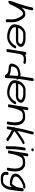

<svg xmlns="http://www.w3.org/2000/svg" viewBox="2042 -2794 909 5058"><g transform="rotate(90 2497.0 -264.5)"><path d="M475.5 -35C473.2 -20.5 473.5 -9.8 476 4.3L477.9 14.5C479.6 55.4 561 39.7 554.1 1.7L552.2 -8.8C551.2 -14.4 551.9 -20.5 552.1 -22C553.1 -27.7 552.2 -31.5 552.4 -39.7C553.9 -49.7 553 -69.4 553.9 -80.6C554.7 -89 555 -98.5 554.8 -110.9C554.1 -159.2 546.8 -214.7 535.7 -255.1C527.9 -283.5 510.1 -316.2 498 -344.3C483.9 -376.9 462.2 -411.1 438.6 -433.7C425.8 -446 393.4 -476.5 358.5 -476.5H337.9C291.5 -478.7 264.1 -462.1 238.7 -446.5C205.3 -426.1 187.8 -400.4 166.2 -375.7C172.5 -396.2 177.9 -416.1 183.5 -433.5C194.8 -468.8 209.4 -513 217.3 -551.6C223.3 -581.3 231.5 -610.1 236.1 -639L238.3 -653C241 -669.5 225.7 -683.5 205 -683.5C184.4 -683.5 164.7 -669.5 162.1 -653L159.9 -639C158.5 -630.1 156.6 -618.1 153.3 -604.9C144.8 -571.8 138.4 -532.6 127.9 -499.5C102.4 -419.4 73.4 -316.8 44.9 -239.1L30.6 -200.1C17.4 -164.2 0.4 -129.2 -6.5 -86L-11.4 -55C-12.9 -45.6 -10.5 -28.4 10.6 -29.3C20.9 -29.7 32.3 -34.3 40.5 -40.2L71.4 -62.2C73.3 -63.5 75 -65.3 76.1 -67.2C86.9 -86.5 94.1 -103.6 101.6 -122.8C112.6 -150.5 159.5 -239.4 174.7 -264.8C190.4 -290.9 206.7 -322.6 222.1 -338.1C222.4 -338.4 222.9 -339 223.3 -339.4C240.3 -361.2 258.6 -386.4 279.9 -399.3C304.3 -414 301.7 -415.5 325.1 -415.5H343.6C398.4 -386.4 420.9 -325.6 447.7 -267.4C463.5 -233 470 -210.8 474.3 -167.6C477.4 -135.3 482.1 -108.7 477.3 -78C475.3 -65.3 477.1 -45.7 475.5 -35Z M702 -289.5C714.8 -331 737 -360.9 770.2 -387.8C795 -407.8 814.9 -421.5 855 -421.5H983.8C1021.7 -421.5 1047.2 -414.8 1072.6 -404.7C1100.7 -393.4 1130.1 -378.8 1126.4 -355C1124.9 -345.9 1118.8 -334 1112.7 -324.6C1099.1 -304 1075.4 -289.5 1039.1 -289.5ZM952.7 -59.5H927.7C920.7 -59.5 915 -59.9 909.9 -60.4C872.4 -64.3 840.9 -70.3 812.7 -81.3C786 -91.8 758.9 -101.1 739.4 -114C706.3 -135.9 678.2 -161.1 685.6 -208C686.7 -215.1 686.7 -221.7 687.6 -228.5H1029.4C1101.9 -228.5 1146.9 -260.6 1178 -298.1C1200.7 -325.4 1212.1 -371.3 1194.4 -400.5C1182.4 -420.4 1162.1 -439.3 1136.5 -450.2C1098.6 -466.4 1056.3 -482.5 993.4 -482.5H864.7C780.2 -482.5 731 -439.8 692.3 -404.5C692.1 -404.3 691.7 -403.9 691.4 -403.6C650.3 -359.8 623 -302.2 612 -233C610.6 -224 610.1 -216.2 608.9 -205.6C607.8 -194.9 608 -184.7 609.4 -173.8C617.3 -113.7 658.5 -76.5 711.7 -50.6C763.3 -25.5 831.6 1.5 918 1.5H943C985 1.5 1020.1 -6 1051.3 -20.5C1109.5 -47.6 1157.3 -85.1 1194.8 -128.9C1214.1 -151.5 1225.8 -175.1 1238.3 -198.3C1258.7 -236.1 1188 -253.1 1168.7 -215.7C1161.7 -203.5 1154.7 -187.8 1147 -177.1C1129.9 -153.1 1107.7 -129.2 1084.8 -109.9C1077.5 -103.7 1054.2 -88.9 1041 -82.2C1016.5 -69.8 1003 -60.5 975.3 -60.5C968.5 -60.5 961.4 -59.5 952.7 -59.5Z M1389.6 -332C1390.8 -339.2 1395 -346.4 1398.3 -356.2C1408.2 -385.5 1422.2 -410.3 1442.1 -417.8C1443 -418.2 1444.5 -418.9 1445.5 -419.5C1463 -430.3 1480.8 -435.5 1512.9 -435.5H1542.9C1565.6 -435.5 1580.8 -433.1 1594.5 -428.5C1636.8 -413.1 1679.1 -471.5 1630.2 -485L1618.3 -488.6C1598.7 -495.3 1576.6 -496.5 1552.5 -496.5H1522.5C1475.9 -496.5 1441.8 -486.9 1410.3 -470.3L1410.5 -472C1413.3 -489.1 1397.9 -502.5 1377.2 -502.5C1356.6 -502.5 1337 -489.1 1334.3 -472L1259.2 2C1256 22.6 1287.9 18.5 1294.7 18.5C1301.5 18.5 1332.2 22.6 1335.5 2L1385.7 -315C1386.8 -322.3 1388.8 -327 1389.6 -332Z M1951.4 -53.8C1929.8 -69.2 1901.9 -82.1 1868.2 -87.3L1837.8 -92.3C1837.5 -92.3 1836.9 -92.4 1836.5 -92.4L1814.3 -94.4C1800.1 -95.7 1783.3 -98.5 1763.2 -98.5C1731.8 -98.5 1715.3 -107.7 1718.2 -125.8C1724.1 -163.5 1741.1 -208.2 1762.6 -231.4C1774.1 -243.9 1788.6 -255.7 1802.9 -260.6C1831.9 -270.7 1856.7 -280.9 1885.3 -284.7C1905.1 -287.3 1913.6 -291.5 1921.3 -291.5C1922.1 -291.5 1923.1 -291.6 1924.4 -291.7C1924.4 -291.7 1928.3 -291.7 1933.4 -290.2C1948.2 -285.8 1959.3 -280.9 1968.1 -273.6C1964.1 -200.9 1956.4 -127.7 1951.4 -53.8ZM2050.1 -335 2102.6 -667C2105.4 -684.6 2089.4 -697.5 2068.7 -697.5C2047.2 -697.5 2029 -683.7 2026.4 -667L1975.4 -345C1954.4 -351.2 1927.1 -355.4 1897.8 -347.9C1887.1 -345.1 1864.5 -342.5 1846.2 -337.9C1808.1 -328.1 1764 -314.5 1733.2 -290.3C1683.9 -251.6 1652.4 -191.9 1641.5 -123C1641.4 -122.8 1641.4 -122.3 1641.4 -122C1638 -68.5 1686.1 -37.5 1753.6 -37.5C1760.6 -37.5 1766.7 -37.1 1772.8 -36.6C1805.1 -33.6 1843.8 -31.1 1866.9 -21.7C1897.8 -9 1918.6 9.5 1936.4 35.9C1939.2 40 1942.7 46.5 1943.6 48.8C1948.7 64 2015.5 72.9 2019.7 46L2022.6 28C2023.8 20.3 2025.8 10 2025.7 -0.7C2025.4 -40.7 2028 -76.6 2032 -118.6C2036.1 -161.1 2035.4 -197.6 2041.2 -238.8C2059.3 -246.4 2074.7 -269.6 2059.4 -285.4L2050.2 -294.9C2045.1 -300.2 2045.6 -298.9 2046.2 -303C2047.9 -313.7 2048.4 -324.3 2050.1 -335Z M2174 -289.5C2186.8 -331 2209 -360.9 2242.2 -387.8C2267 -407.8 2286.9 -421.5 2327 -421.5H2455.8C2493.7 -421.5 2519.2 -414.8 2544.6 -404.7C2572.7 -393.4 2602.1 -378.8 2598.4 -355C2596.9 -345.9 2590.8 -334 2584.7 -324.6C2571.1 -304 2547.4 -289.5 2511.1 -289.5ZM2424.7 -59.5H2399.7C2392.7 -59.5 2387 -59.9 2381.9 -60.4C2344.4 -64.3 2312.9 -70.3 2284.7 -81.3C2258 -91.8 2230.9 -101.1 2211.4 -114C2178.3 -135.9 2150.2 -161.1 2157.6 -208C2158.7 -215.1 2158.7 -221.7 2159.6 -228.5H2501.4C2573.9 -228.5 2618.9 -260.6 2650 -298.1C2672.7 -325.4 2684.1 -371.3 2666.4 -400.5C2654.4 -420.4 2634.1 -439.3 2608.5 -450.2C2570.6 -466.4 2528.3 -482.5 2465.4 -482.5H2336.7C2252.2 -482.5 2203 -439.8 2164.3 -404.5C2164.1 -404.3 2163.7 -403.9 2163.4 -403.6C2122.3 -359.8 2095 -302.2 2084 -233C2082.6 -224 2082.1 -216.2 2080.9 -205.6C2079.8 -194.9 2080 -184.7 2081.4 -173.8C2089.3 -113.7 2130.5 -76.5 2183.7 -50.6C2235.3 -25.5 2303.6 1.5 2390 1.5H2415C2457 1.5 2492.1 -6 2523.3 -20.5C2581.5 -47.6 2629.3 -85.1 2666.8 -128.9C2686.1 -151.5 2697.8 -175.1 2710.3 -198.3C2730.7 -236.1 2660 -253.1 2640.7 -215.7C2633.7 -203.5 2626.7 -187.8 2619 -177.1C2601.9 -153.1 2579.7 -129.2 2556.8 -109.9C2549.5 -103.7 2526.2 -88.9 2513 -82.2C2488.5 -69.8 2475 -60.5 2447.3 -60.5C2440.5 -60.5 2433.4 -59.5 2424.7 -59.5Z M3182.4 -93 3170.6 -19C3168.1 -3 3181.9 11.5 3203.3 11.5C3223.9 11.5 3244.2 -2 3246.9 -19L3258.6 -93C3259.8 -100.8 3259.7 -107.5 3261.2 -117.5C3275.7 -215.1 3269.2 -305.3 3234.4 -371.1C3216.5 -405 3186.4 -428.5 3153.9 -450C3128.5 -466.8 3090.6 -472.5 3048.1 -472.5C3025.7 -472.5 3011.4 -468.9 2989.4 -468.5C2924.8 -467.2 2884.2 -442.8 2851.7 -412.7L2869.5 -525C2872.1 -541.5 2856.8 -555.5 2836.2 -555.5C2815.6 -555.5 2795.9 -541.5 2793.3 -525L2715.7 -35C2714.4 -26.9 2722 -22.2 2730.2 -22.5L2750.6 -23.4C2753.2 -23 2758.5 -22.5 2762.4 -22.5H2774.3C2781 -22.5 2790.7 -27.4 2791.9 -35L2801.7 -97C2810.9 -155 2828.5 -216.2 2848.8 -266C2879.2 -340.5 2898.4 -403.8 2983.5 -408.5C3005.7 -409.7 3021.1 -411.5 3038.4 -411.5C3065.2 -411.5 3088.7 -408.6 3101.5 -400.7C3121.4 -388.6 3136.7 -374.1 3151.9 -357.8C3158.3 -350.8 3168.9 -332.2 3173.4 -319.9C3192.8 -266.1 3197.1 -193.7 3184.7 -116C3183.5 -108 3183.5 -100.2 3182.4 -93Z M3432.6 -669 3427 -634C3425.6 -624.7 3421.7 -612.2 3417.2 -595.2C3384 -469.6 3350.8 -340.3 3328.4 -200.9C3314.1 -190.2 3307.5 -172.2 3320.6 -159.3L3305 -61C3303.8 -53.3 3302 -44.6 3299.7 -34.8L3296 -19.8C3296 -19.6 3295.9 -19.3 3295.9 -19C3289.9 18.8 3363.4 24.1 3371.8 -16.9L3375.3 -31.2C3377.9 -42.1 3379.9 -52 3381.3 -61L3390.8 -121.4C3405.2 -111.5 3421.2 -101.8 3439.4 -94.7C3507.2 -68.1 3560.7 -21.7 3621.9 16.2C3657.9 38.5 3713.2 -10.4 3673.8 -33.4L3652.3 -46.2C3639.1 -54.6 3626.1 -64.9 3612 -74.1L3569 -102C3543.4 -118.6 3512.7 -136.3 3483.3 -149L3456.1 -162.7C3445.7 -167.9 3434.5 -177.6 3420.4 -186.7C3423.8 -194.1 3423.7 -193.1 3443.6 -207.2C3460.4 -219.1 3475.2 -229.9 3486.3 -238.3L3560.7 -291.2C3594.7 -315.3 3631.3 -340.4 3666.6 -360.7C3694.9 -377 3714.5 -390.2 3742.4 -402.1C3759.9 -409.6 3771.1 -429.6 3760.7 -444.9C3745.5 -467.5 3710.2 -454.9 3699.3 -449.2L3680.2 -439.2C3671.7 -434.7 3664.3 -429.6 3657.8 -426.6C3636.4 -416.7 3611.7 -400.3 3589.9 -385C3539.3 -351.8 3485.8 -316.3 3437.8 -279.7L3415.9 -264.2C3416.1 -265.3 3416.6 -268.3 3416.9 -269.8C3421 -296.2 3426.7 -321.7 3431.4 -345.7C3443.9 -410.8 3462.3 -474.8 3477.9 -537.1C3484.9 -564.9 3498.7 -605.2 3503.3 -634L3508.8 -669C3511.6 -686.6 3495.6 -699.5 3474.9 -699.5C3453.4 -699.5 3435.2 -685.7 3432.6 -669Z M3854.6 -454 3839.1 -356C3831.7 -308.8 3827.6 -253.1 3822.9 -206.4C3820.2 -179 3823.8 -151.8 3821.7 -127.3C3817.8 -83.6 3824.9 -45.3 3818.2 -3C3818.2 -2.8 3818.1 -2.4 3818.1 -2.1L3817.1 11.9C3814.5 50.6 3892.8 48.3 3894 7.4L3894.8 -5.4C3901.9 -51.3 3895 -89.5 3898.6 -131.7C3900.7 -157.1 3897.4 -184.8 3899.7 -209.6C3904.2 -255.5 3908.2 -310.5 3915.4 -356L3930.9 -454C3933.5 -470.5 3918.2 -484.5 3897.6 -484.5C3877 -484.5 3857.3 -470.5 3854.6 -454ZM3873.8 -669.5C3871 -651.8 3886.6 -635.5 3910.3 -635.5C3932.3 -635.5 3950.7 -650 3953.3 -666.5C3956.3 -685.7 3937.6 -699.5 3916 -699.5C3895.2 -699.5 3876.4 -686.2 3873.8 -669.5Z M4398.4 -93 4386.6 -19C4384.1 -3 4397.9 11.5 4419.3 11.5C4439.9 11.5 4460.2 -2 4462.9 -19L4474.6 -93C4475.8 -100.8 4475.7 -107.5 4477.2 -117.5C4491.7 -215.1 4485.2 -305.3 4450.4 -371.1C4432.5 -405 4402.4 -428.5 4369.9 -450C4344.5 -466.8 4306.6 -472.5 4264.1 -472.5C4241.7 -472.5 4227.4 -468.9 4205.4 -468.5C4140.8 -467.2 4100.2 -442.8 4067.7 -412.7L4085.5 -525C4088.1 -541.5 4072.8 -555.5 4052.2 -555.5C4031.6 -555.5 4011.9 -541.5 4009.3 -525L3931.7 -35C3930.4 -26.9 3938 -22.2 3946.2 -22.5L3966.6 -23.4C3969.2 -23 3974.5 -22.5 3978.4 -22.5H3990.3C3997 -22.5 4006.7 -27.4 4007.9 -35L4017.7 -97C4026.9 -155 4044.5 -216.2 4064.8 -266C4095.2 -340.5 4114.4 -403.8 4199.5 -408.5C4221.7 -409.7 4237.1 -411.5 4254.4 -411.5C4281.2 -411.5 4304.7 -408.6 4317.5 -400.7C4337.4 -388.6 4352.7 -374.1 4367.9 -357.8C4374.3 -350.8 4384.9 -332.2 4389.4 -319.9C4408.8 -266.1 4413.1 -193.7 4400.7 -116C4399.5 -108 4399.5 -100.2 4398.4 -93Z M4620.6 -245.4C4633.1 -288.2 4657.5 -306.6 4695.1 -333.3L4721.6 -353C4746.3 -371.3 4799.9 -395.8 4834.6 -409.9C4841.1 -412.6 4871.6 -419.5 4878.8 -419.5H4891.3C4912.2 -419.5 4931.5 -432.3 4934.2 -449.5C4936.8 -466 4923 -480.5 4901 -480.5H4888.5C4876.5 -480.5 4862.3 -478.1 4847.3 -475.1C4811.5 -467.8 4796.8 -460.5 4764.9 -444.9C4734.9 -430.4 4699.9 -413.3 4675.3 -395.8L4647.1 -375.8C4603.3 -344.7 4560.8 -309.4 4545 -249C4544.9 -248.8 4544.8 -248.3 4544.8 -248C4543.6 -240.3 4542.7 -231.6 4542 -222.1C4537.5 -162.2 4579.1 -117.7 4633.2 -98.5C4675.4 -83.5 4725.6 -67.5 4790.6 -67.5C4838.1 -67.5 4872.2 -91.8 4896.9 -119.5L4885.5 -47C4882.5 -28.6 4874.7 -8.9 4866.2 7.6C4859.8 19.9 4844.1 51.6 4837.7 58.1C4820 75.9 4797.3 99.9 4772.5 103.6L4751.3 105.6C4738.6 106.8 4724.8 109.4 4713.2 109.5C4705.3 108.9 4693.9 108.5 4684 108.5H4654.7C4619.1 105.7 4600.1 98.3 4584.3 80.1C4571.9 65.8 4571.2 37.9 4573.1 7.1L4574.1 -6.9C4576.8 -47 4499.4 -39.6 4497 -1L4496.2 12C4495.6 21.3 4496.2 30.4 4495.6 38.9C4490.4 115.1 4547 163.6 4640.6 169.5C4640.9 169.5 4641.4 169.5 4641.8 169.5H4674.3C4699.9 169.5 4728.8 170 4752.7 166.3L4773.5 163.4C4817.5 160.1 4857.8 130.3 4882.4 105.9C4919.6 69 4948.1 11.4 4961.2 -44.2C4961.3 -44.4 4961.3 -44.7 4961.4 -45L4987.2 -208C4995.7 -261.9 4998.6 -301.2 5003.5 -350.6C5005.7 -372.3 5009.2 -395.6 5004.1 -415.1C4994.9 -446.4 4929 -432.5 4924.7 -405L4914 -338C4900.6 -253.1 4873.5 -197.7 4829.1 -145C4817.4 -131 4813.8 -128.5 4799 -128.5C4764.7 -128.5 4734.7 -135.3 4708.2 -143.7C4685 -151 4660 -156.5 4646.9 -167.3C4629.5 -181.5 4614.9 -201.2 4618.8 -226C4619.9 -233.1 4619.7 -239.3 4620.6 -245.4Z"/></g></svg>

Font: CiSf OpenHand
Style: BdExtObl
Weight: 400
Foundry: Cannot Into Space Fonts
Version: Version 0.7892